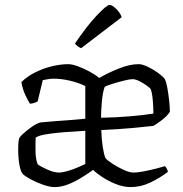

<svg xmlns="http://www.w3.org/2000/svg" viewBox="-20 -761 744 781"><path d="M202 0Q183 0 155.5 -9.5Q128 -19 104 -32Q80 -45 72 -54Q64 -63 59 -90.5Q54 -118 54 -152Q54 -163 54.5 -174Q55 -185 57 -195Q57 -201 73 -216Q89 -231 110 -245.5Q131 -260 145 -263Q164 -265 196.5 -267.5Q229 -270 264 -272.5Q299 -275 327 -278V-411Q298 -425 263.5 -433Q229 -441 199 -441Q187 -441 175.5 -439Q164 -437 154 -435L133 -348Q129 -346 121 -343Q113 -340 102 -339Q94 -351 83 -374.5Q72 -398 67 -427Q90 -450 123 -466.5Q156 -483 191.5 -491.5Q227 -500 258 -500Q273 -500 296.5 -491.5Q320 -483 344 -470Q368 -457 384 -444Q418 -464 462.5 -482Q507 -500 544 -500Q559 -500 581 -489.5Q603 -479 623 -464.5Q643 -450 650 -440Q656 -429 660.5 -404.5Q665 -380 668 -352.5Q671 -325 671 -306Q659 -288 637 -271.5Q615 -255 604 -249Q570 -245 515 -240Q460 -235 392 -232Q393 -194 398 -162.5Q403 -131 409 -118Q416 -109 437.5 -95Q459 -81 483 -70Q507 -59 523 -59Q539 -59 565 -64Q591 -69 616 -75.5Q641 -82 651 -85Q654 -82 658 -75.5Q662 -69 663 -62Q632 -38 592.5 -19Q553 0 512 0Q481 0 449.5 -13Q418 -26 393.5 -42.5Q369 -59 359 -70Q338 -55 311.5 -38.5Q285 -22 257 -11Q229 0 202 0ZM391 -282Q450 -283 509 -288Q568 -293 604 -299Q604 -323 601.5 -353Q599 -383 593 -399Q589 -404 576 -413.5Q563 -423 547 -431Q531 -439 519 -439Q508 -439 484 -433Q460 -427 437.5 -420Q415 -413 406 -408Q398 -387 394.5 -349Q391 -311 391 -282ZM221 -59Q232 -59 252 -64.5Q272 -70 292.5 -78.5Q313 -87 327 -94V-229Q306 -227 276 -225.5Q246 -224 215.5 -221Q185 -218 160.5 -213.5Q136 -209 125 -201Q124 -175 124.5 -144.5Q125 -114 133 -93Q146 -83 173 -71Q200 -59 221 -59ZM310 -565Q302 -568 295 -573.5Q288 -579 285 -584Q333 -655 373.5 -698Q414 -741 426 -741Q436 -741 452.5 -725Q469 -709 475 -691Z"/></svg>

Font: Texturina 72pt Light
Style: Regular
Weight: 300
Designer: Guillermo Torres Carreño
Foundry: Omnibus-Type
Version: Version 1.002; ttfautohint (v1.8.3)